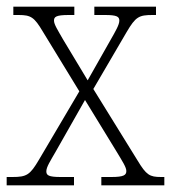

<svg xmlns="http://www.w3.org/2000/svg" viewBox="-21 -556 513 576"><path d="M-1 0H201V-25H161C125 -25 118 -30 118 -42C118 -55 130 -73 146 -101L234 -256L327 -104C347 -71 358 -54 358 -43C358 -31 351 -25 313 -25H283V0H472V-25H462C428 -25 418 -31 392 -74L259 -289L359 -460C386 -506 396 -511 437 -511H447V-536H262V-511H294C330 -511 337 -506 337 -494C337 -482 326 -463 310 -435L242 -315L168 -438C152 -466 141 -483 141 -494C141 -505 146 -511 185 -511H202V-536H19V-511H35C72 -511 82 -504 107 -462L217 -282L96 -77C69 -31 59 -25 16 -25H-1Z"/></svg>

Font: Noto Serif Devanagari SemiCondensed ExtraLight
Style: Regular
Weight: 200
Width: 4
Designer: Universal Thirst, Indian Type Foundry and the Monotype Design Team
Foundry: Monotype Imaging Inc.
Version: Version 2.004